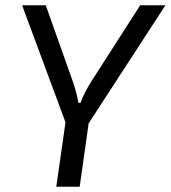

<svg xmlns="http://www.w3.org/2000/svg" viewBox="-20 -710 649 730"><path d="M317 -241 283 0H194L229 -245L64 -690H154L258 -397Q273 -352 278 -319H286Q301 -359 327 -400L513 -690H609Z"/></svg>

Font: Exo 2.0
Style: Italic
Weight: 400
Italic angle: -8°
Designer: Natanael Gama
Version: Version 1.001;PS 001.001;hotconv 1.0.70;makeotf.lib2.5.58329